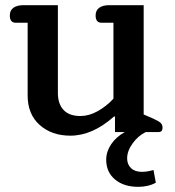

<svg xmlns="http://www.w3.org/2000/svg" viewBox="-20 -511 676 743"><path d="M391 107Q391 76 410 47.5Q429 19 463 0H425V-60H421Q338 14 252 14Q180 14 133.5 -27.5Q87 -69 87 -141V-423H41Q18 -423 18 -451Q18 -471 32 -481Q46 -491 71 -491H204V-151Q204 -109 226 -85.5Q248 -62 291 -62Q324 -62 357.5 -80.5Q391 -99 419 -129V-423H373Q350 -423 350 -451Q350 -471 364 -481Q378 -491 403 -491H536V-68L573 -52Q593 -43 601 -36Q609 -29 609 -17Q609 0 594 0H544Q515 14 493.5 43.5Q472 73 472 102Q472 125 487 139.5Q502 154 529 154Q544 154 557 151Q570 148 574 147L583 196Q554 212 515 212Q459 212 425 183.5Q391 155 391 107Z"/></svg>

Font: Maitree Semibold
Style: Regular
Weight: 600
Designer: CadsonDemak Team
Foundry: CadsonDemak
Version: Version 1.000